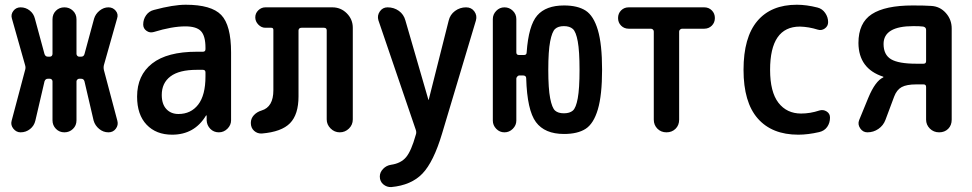

<svg xmlns="http://www.w3.org/2000/svg" viewBox="-20 -550 4040 798"><path d="M65.4 0Q47.9 0 35.6 -15.1Q23.4 -30.3 28.3 -47.9L84 -257.8Q87.9 -268.6 84 -280.3L29.3 -473.6Q24.4 -490.2 35.6 -504.9Q46.9 -519.5 65.4 -519.5Q86.9 -519.5 103.5 -506.3Q120.1 -493.2 125 -472.7L165 -325.2Q168.9 -314.5 178.7 -314.5H187.5Q192.4 -314.5 195.3 -317.9Q198.2 -321.3 198.2 -326.2V-469.7Q198.2 -491.2 212.4 -505.4Q226.6 -519.5 247.6 -519.5Q268.6 -519.5 283.2 -505.4Q297.9 -491.2 297.9 -469.7V-326.2Q297.9 -321.3 301.3 -317.9Q304.7 -314.5 308.6 -314.5H317.4Q328.1 -314.5 331.1 -325.2L371.1 -472.7Q377 -492.2 394 -505.9Q411.1 -519.5 430.7 -519.5Q449.2 -519.5 460.9 -505.4Q472.7 -491.2 466.8 -473.6L412.1 -280.3Q409.2 -269.5 412.1 -257.8L467.8 -47.9Q472.7 -30.3 461.4 -15.1Q450.2 0 430.7 0Q409.2 0 392.1 -14.2Q375 -28.3 369.1 -48.8L331.1 -211.9Q328.1 -222.7 317.4 -222.7H308.6Q304.7 -222.7 301.3 -219.2Q297.9 -215.8 297.9 -211.9V-49.8Q297.9 -28.3 283.2 -14.2Q268.6 0 247.6 0Q226.6 0 212.4 -14.6Q198.2 -29.3 198.2 -49.8V-211.9Q198.2 -215.8 195.3 -219.2Q192.4 -222.7 187.5 -222.7H178.7Q168.9 -222.7 165 -211.9L127 -48.8Q122.1 -27.3 105 -13.7Q87.9 0 65.4 0Z M797.9 -259.8Q724.6 -259.8 688.5 -232.4Q652.3 -205.1 652.3 -155.3Q652.3 -117.2 671.4 -96.7Q690.4 -76.2 721.7 -76.2Q773.4 -76.2 803.7 -115.2Q834 -154.3 834 -232.4V-249Q834 -259.8 823.2 -259.8ZM695.3 9.8Q628.9 9.8 589.4 -31.7Q549.8 -73.2 549.8 -148.4Q549.8 -237.3 612.3 -286.1Q674.8 -335 797.9 -335H823.2Q834 -335 834 -345.7V-351.6Q834 -400.4 815.4 -420.4Q796.9 -440.4 750 -440.4Q695.3 -440.4 619.1 -417Q602.5 -412.1 588.9 -421.9Q575.2 -431.6 575.2 -448.2Q575.2 -469.7 587.4 -486.8Q599.6 -503.9 620.1 -508.8Q700.2 -530.3 752 -530.3Q858.4 -530.3 899.4 -487.8Q940.4 -445.3 940.4 -332V-49.8Q940.4 -30.3 925.3 -15.1Q910.2 0 889.6 0Q868.2 0 854 -14.6Q839.8 -29.3 838.9 -49.8V-69.3Q838.9 -70.3 837.9 -70.3Q835.9 -70.3 835.9 -69.3Q788.1 9.8 695.3 9.8Z M1068.4 4.9Q1049.8 5.9 1036.1 -6.3Q1022.5 -18.6 1022.5 -39.1Q1022.5 -57.6 1035.2 -71.3Q1047.9 -85 1067.4 -90.8Q1116.2 -105.5 1116.2 -174.8V-425.8Q1116.2 -434.6 1107.4 -434.6H1083Q1066.4 -434.6 1053.7 -447.8Q1041 -460.9 1041 -478Q1041 -495.1 1053.7 -507.3Q1066.4 -519.5 1083 -519.5H1361.3Q1396.5 -519.5 1421.4 -494.6Q1446.3 -469.7 1446.3 -434.6V-53.7Q1446.3 -31.2 1430.2 -15.6Q1414.1 0 1392.1 0Q1370.1 0 1354 -16.1Q1337.9 -32.2 1337.9 -53.7V-423.8Q1337.9 -434.6 1326.2 -434.6H1233.4Q1221.7 -434.6 1220.7 -423.8V-149.4Q1220.7 -74.2 1185.5 -38.1Q1150.4 -2 1068.4 4.9Z M1708 -10.7 1552.7 -465.8Q1546.9 -485.4 1558.6 -502.4Q1570.3 -519.5 1590.8 -519.5Q1617.2 -519.5 1637.7 -504.9Q1658.2 -490.2 1665 -464.8L1760.7 -134.8H1761.7L1844.7 -463.9Q1850.6 -489.3 1871.1 -504.4Q1891.6 -519.5 1917 -519.5Q1939.5 -519.5 1951.7 -502.4Q1963.9 -485.4 1958 -464.8L1817.4 4.9Q1782.2 123 1735.8 171.4Q1689.5 219.7 1606.4 227.5Q1587.9 228.5 1573.2 216.3Q1558.6 204.1 1558.6 183.6Q1558.6 166 1572.3 151.9Q1585.9 137.7 1605.5 134.8Q1646.5 128.9 1668 103Q1689.5 77.1 1708 10.7Q1710 5.9 1710 0Q1710 -5.9 1708 -10.7Z M2360.8 -429.7Q2347.7 -441.4 2323.7 -441.4Q2299.8 -441.4 2287.1 -429.7Q2274.4 -418 2266.6 -377.9Q2258.8 -337.9 2258.8 -259.8Q2258.8 -181.6 2266.6 -141.6Q2274.4 -101.6 2287.1 -90.3Q2299.8 -79.1 2323.7 -79.1Q2347.7 -79.1 2360.8 -90.3Q2374 -101.6 2381.3 -141.6Q2388.7 -181.6 2388.7 -259.8Q2388.7 -337.9 2381.3 -377.9Q2374 -418 2360.8 -429.7ZM2028.3 -48.8V-470.7Q2028.3 -490.2 2042.5 -504.9Q2056.6 -519.5 2076.7 -519.5Q2096.7 -519.5 2111.3 -505.4Q2126 -491.2 2126 -470.7V-332Q2126 -321.3 2137.7 -321.3H2157.2Q2168.9 -321.3 2168.9 -332Q2176.8 -444.3 2212.9 -485.8Q2249 -527.3 2324.2 -527.3Q2380.9 -527.3 2414.1 -505.9Q2447.3 -484.4 2464.8 -425.3Q2482.4 -366.2 2482.4 -260.3Q2482.4 -154.3 2464.8 -95.2Q2447.3 -36.1 2414.1 -14.6Q2380.9 6.8 2324.2 6.8Q2244.1 6.8 2207.5 -42.5Q2170.9 -91.8 2167 -224.6Q2167 -235.4 2155.3 -236.3H2137.7Q2133.8 -236.3 2129.9 -231.9Q2126 -227.5 2126 -223.6V-48.8Q2126 -29.3 2111.3 -14.6Q2096.7 0 2076.7 0Q2056.6 0 2042.5 -14.6Q2028.3 -29.3 2028.3 -48.8Z M2592.8 -430.7Q2574.2 -430.7 2561.5 -443.4Q2548.8 -456.1 2548.8 -475.1Q2548.8 -494.1 2561.5 -506.8Q2574.2 -519.5 2592.8 -519.5H2907.2Q2925.8 -519.5 2938.5 -506.8Q2951.2 -494.1 2951.2 -475.1Q2951.2 -456.1 2938.5 -443.4Q2925.8 -430.7 2907.2 -430.7H2815.4Q2810.5 -430.7 2806.6 -427.2Q2802.7 -423.8 2802.7 -418.9V-52.7Q2802.7 -29.3 2787.6 -14.6Q2772.5 0 2750 0Q2727.5 0 2712.4 -15.1Q2697.3 -30.3 2697.3 -52.7V-418.9Q2697.3 -423.8 2693.8 -427.2Q2690.4 -430.7 2684.6 -430.7Z M3297.9 9.8Q3188.5 9.8 3129.4 -57.6Q3070.3 -125 3070.3 -259.8Q3070.3 -394.5 3127.4 -462.4Q3184.6 -530.3 3292 -530.3Q3332 -530.3 3377.9 -518.6Q3397.5 -513.7 3409.7 -496.1Q3421.9 -478.5 3421.9 -458Q3421.9 -441.4 3408.2 -431.6Q3394.5 -421.9 3378.9 -426.8Q3341.8 -438.5 3304.7 -439.5Q3180.7 -439.5 3180.7 -259.8Q3180.7 -168 3215.3 -123Q3250 -78.1 3309.6 -78.1Q3347.7 -78.1 3385.7 -90.8Q3401.4 -95.7 3415.5 -86.9Q3429.7 -78.1 3429.7 -61.5Q3429.7 -39.1 3418 -22.5Q3406.2 -5.9 3384.8 -1Q3337.9 9.8 3297.9 9.8Z M3776.4 -441.4Q3652.3 -441.4 3652.3 -367.2Q3652.3 -322.3 3683.6 -303.7Q3714.8 -285.2 3788.1 -285.2H3818.4Q3829.1 -285.2 3829.1 -295.9V-425.8Q3829.1 -436.5 3817.4 -439.5Q3804.7 -441.4 3776.4 -441.4ZM3650.4 -231.4Q3548.8 -264.6 3547.9 -371.1Q3547.9 -455.1 3603.5 -491.2Q3659.2 -527.3 3773.4 -527.3Q3824.2 -527.3 3850.6 -525.4Q3886.7 -523.4 3911.1 -496.1Q3935.5 -468.8 3935.5 -431.6V-52.7Q3935.5 -29.3 3920.9 -14.6Q3906.2 0 3883.3 0Q3860.4 0 3844.7 -15.6Q3829.1 -31.2 3829.1 -52.7V-188.5Q3829.1 -199.2 3818.4 -199.2H3788.1Q3748 -199.2 3727.5 -188Q3707 -176.8 3696.3 -148.4L3660.2 -51.8Q3651.4 -28.3 3630.9 -14.2Q3610.4 0 3585 0Q3566.4 0 3555.2 -16.6Q3543.9 -33.2 3550.8 -50.8L3588.9 -143.6Q3618.2 -213.9 3651.4 -228.5V-230.5Q3651.4 -231.4 3650.4 -231.4Z"/></svg>

Font: Rounded-X Mgen+ 1m medium
Style: Regular
Weight: 500
Designer: [Source Han Sans]
Ryoko NISHIZUKA  (kana & ideographs); Paul D. Hunt (Latin, Greek & Cyrillic); Wenlong ZHANG  (bopomofo
Version: Version 1.059.20150602